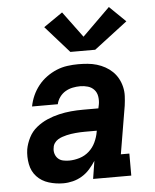

<svg xmlns="http://www.w3.org/2000/svg" viewBox="-55 -822 709 877"><g transform="rotate(-5 300.0 -384.0)"><path d="M200 8Q166 8 133.5 -2Q101 -12 79 -35.5Q57 -59 50.5 -93Q44 -127 49 -161Q54 -188 67.5 -214.5Q81 -241 104 -259.5Q127 -278 153.5 -289.5Q180 -301 208 -307.5Q236 -314 263 -316.5Q290 -319 318 -319H389L393 -338Q396 -356 393 -374Q390 -392 378.5 -404.5Q367 -417 350 -422Q333 -427 315 -427Q298 -427 280.5 -423.5Q263 -420 247.5 -411Q232 -402 221 -387Q210 -372 206 -354H88Q93 -380 103.5 -403.5Q114 -427 130.5 -448Q147 -469 169 -485Q191 -501 215 -511Q239 -521 264.5 -524.5Q290 -528 314 -528Q336 -528 358 -526Q380 -524 400 -518Q420 -512 438 -502Q456 -492 470.5 -478Q485 -464 495 -446Q505 -428 510 -407Q515 -386 514 -364.5Q513 -343 510 -321L473 -101H512V0H337L350 -82Q338 -63 322 -45Q306 -27 286 -15Q266 -3 244 2.5Q222 8 200 8ZM235 -93Q259 -93 283.5 -100.5Q308 -108 327 -125Q346 -142 357 -165.5Q368 -189 372 -213L373 -218H318Q307 -218 296.5 -217.5Q286 -217 275.5 -216Q265 -215 254.5 -213.5Q244 -212 234 -209.5Q224 -207 213.5 -203.5Q203 -200 193.5 -194Q184 -188 177.5 -178.5Q171 -169 170 -158Q167 -144 171 -130.5Q175 -117 184.5 -108Q194 -99 207.5 -96Q221 -93 235 -93ZM284 -587 175 -710 262 -770 350 -651 477 -776 551 -704 398 -587Z"/></g></svg>

Font: Iosevka Etoile Oblique
Style: Bold
Weight: 700
Italic angle: -9°
Designer: Belleve Invis
Foundry: Belleve Invis
Version: Version 15.5.2; ttfautohint (v1.8.4)